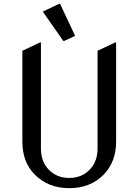

<svg xmlns="http://www.w3.org/2000/svg" viewBox="-20 -980 728 1010"><path d="M97.7 -712.9 190.4 -756.8H195.3V-200.2Q195.3 -134.8 230.5 -94.2Q273.9 -43.9 344.2 -43.9Q414.6 -43.9 458 -94.2Q493.2 -134.8 493.2 -200.2V-712.9L585.9 -756.8H590.8V-234.4Q590.8 -128.9 524.9 -61Q455.6 9.8 344.2 9.8Q234.4 9.8 163.6 -61Q97.7 -126.5 97.7 -234.4ZM291 -960H295.9L375 -791.5L317.9 -764.6H313L205.1 -918.9Z"/></svg>

Font: Nova Slim
Style: Book
Weight: 400
Version: Version 2.000